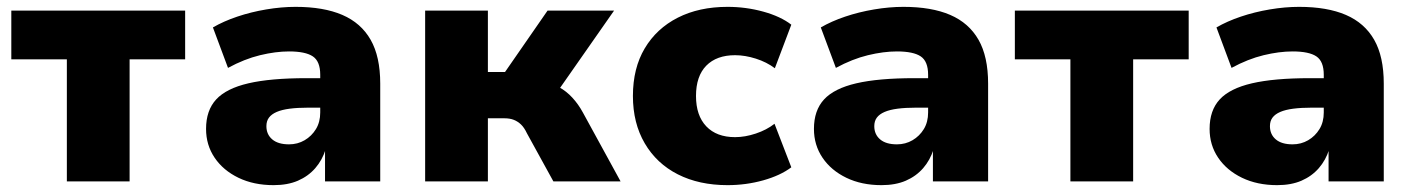

<svg xmlns="http://www.w3.org/2000/svg" viewBox="-20 -529 4121 560"><path d="M175 0V-356H13V-498H520V-356H358V0Z M778 11Q720 11 675.5 -10.5Q631 -32 606 -69Q581 -106 581 -153Q581 -207 610.5 -239Q640 -271 704.5 -286Q769 -301 874 -301H934V-215H879Q848 -215 825 -212Q802 -209 787 -202.5Q772 -196 764.5 -186Q757 -176 757 -161Q757 -137 774 -122.5Q791 -108 823 -108Q848 -108 868.5 -120Q889 -132 901.5 -152.5Q914 -173 914 -201V-311Q914 -350 892.5 -364.5Q871 -379 823 -379Q784 -379 738.5 -368Q693 -357 645 -331L601 -449Q632 -467 672 -480.5Q712 -494 756.5 -501.5Q801 -509 842 -509Q924 -509 978.5 -485.5Q1033 -462 1061 -413Q1089 -364 1089 -285V0H928V-94H930Q920 -62 899.5 -38.5Q879 -15 849 -2Q819 11 778 11Z M1220 0V-498H1403V-319H1453L1577 -498H1771L1590 -239L1564 -289Q1590 -286 1611 -274.5Q1632 -263 1649.5 -244Q1667 -225 1680 -201L1790 0H1594L1517 -140Q1509 -157 1499.5 -166Q1490 -175 1478.5 -179.5Q1467 -184 1451 -184H1403V0Z M2102 11Q2019 11 1957 -20.5Q1895 -52 1860.5 -111Q1826 -170 1826 -249Q1826 -330 1860.5 -388Q1895 -446 1957 -477.5Q2019 -509 2102 -509Q2156 -509 2206.5 -495Q2257 -481 2288 -457L2240 -330Q2216 -348 2184.5 -358Q2153 -368 2124 -368Q2070 -368 2040 -337.5Q2010 -307 2010 -249Q2010 -192 2040 -160.5Q2070 -129 2124 -129Q2153 -129 2184.5 -139.5Q2216 -150 2239 -168L2288 -41Q2256 -17 2206 -3Q2156 11 2102 11Z M2551 11Q2493 11 2448.5 -10.5Q2404 -32 2379 -69Q2354 -106 2354 -153Q2354 -207 2383.5 -239Q2413 -271 2477.5 -286Q2542 -301 2647 -301H2707V-215H2652Q2621 -215 2598 -212Q2575 -209 2560 -202.5Q2545 -196 2537.5 -186Q2530 -176 2530 -161Q2530 -137 2547 -122.5Q2564 -108 2596 -108Q2621 -108 2641.5 -120Q2662 -132 2674.5 -152.5Q2687 -173 2687 -201V-311Q2687 -350 2665.5 -364.5Q2644 -379 2596 -379Q2557 -379 2511.5 -368Q2466 -357 2418 -331L2374 -449Q2405 -467 2445 -480.5Q2485 -494 2529.5 -501.5Q2574 -509 2615 -509Q2697 -509 2751.5 -485.5Q2806 -462 2834 -413Q2862 -364 2862 -285V0H2701V-94H2703Q2693 -62 2672.5 -38.5Q2652 -15 2622 -2Q2592 11 2551 11Z M3102 0V-356H2940V-498H3447V-356H3285V0Z M3705 11Q3647 11 3602.5 -10.5Q3558 -32 3533 -69Q3508 -106 3508 -153Q3508 -207 3537.5 -239Q3567 -271 3631.5 -286Q3696 -301 3801 -301H3861V-215H3806Q3775 -215 3752 -212Q3729 -209 3714 -202.5Q3699 -196 3691.5 -186Q3684 -176 3684 -161Q3684 -137 3701 -122.5Q3718 -108 3750 -108Q3775 -108 3795.5 -120Q3816 -132 3828.5 -152.5Q3841 -173 3841 -201V-311Q3841 -350 3819.5 -364.5Q3798 -379 3750 -379Q3711 -379 3665.5 -368Q3620 -357 3572 -331L3528 -449Q3559 -467 3599 -480.5Q3639 -494 3683.5 -501.5Q3728 -509 3769 -509Q3851 -509 3905.5 -485.5Q3960 -462 3988 -413Q4016 -364 4016 -285V0H3855V-94H3857Q3847 -62 3826.5 -38.5Q3806 -15 3776 -2Q3746 11 3705 11Z"/></svg>

Font: Nunito Sans 10pt Black
Style: Regular
Weight: 900
Designer: Vernon Adams
Foundry: Vernon Adams
Version: Version 3.101;gftools[0.9.27]